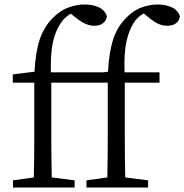

<svg xmlns="http://www.w3.org/2000/svg" viewBox="-20 -837 823 857"><path d="M439 -514 462 -517Q467 -605 484.5 -659.5Q502 -714 538 -752Q572 -789 610 -803Q648 -817 684 -817Q720 -817 747.5 -804Q775 -791 783 -764Q781 -746 766.5 -734Q752 -722 726 -722Q706 -722 688 -730Q670 -738 651 -753L622 -777Q608 -770 596 -758.5Q584 -747 575 -732Q556 -702 544.5 -652Q533 -602 536 -514H692V-468H537V-228Q537 -182 537.5 -136.5Q538 -91 539 -45L641 -32V0H366V-32L459 -45Q460 -91 460.5 -136.5Q461 -182 461 -228V-468H209V-228Q209 -182 209.5 -136.5Q210 -91 211 -45L313 -32V0H38V-32L131 -45Q132 -91 132.5 -136.5Q133 -182 133 -228V-468H37V-505L134 -517Q139 -608 157.5 -661.5Q176 -715 211 -752Q246 -789 284 -803Q322 -817 358 -817Q395 -817 422 -804Q449 -791 457 -764Q455 -746 440.5 -734Q426 -722 400 -722Q365 -722 325 -753L296 -776Q267 -760 248 -729Q228 -699 216.5 -649.5Q205 -600 207 -514Z"/></svg>

Font: Shippori Mincho TTF
Style: Regular
Weight: 400
Version: Version 2.100